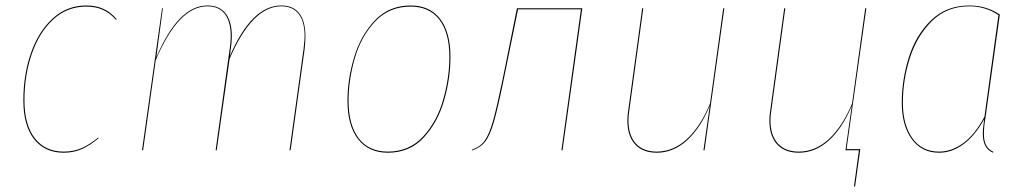

<svg xmlns="http://www.w3.org/2000/svg" viewBox="-20 -547 3730 699"><path d="M405 -477 402 -475Q381 -499 355 -511Q329 -523 294 -523Q224 -523 173 -475.5Q122 -428 95.5 -350Q69 -272 69 -182Q69 -92 107 -43.5Q145 5 212 5Q248 5 277.5 -8Q307 -21 337 -46L339 -44Q310 -19 279.5 -5Q249 9 212 9Q143 9 104 -40.5Q65 -90 65 -182Q65 -273 92 -352Q119 -431 171 -479Q223 -527 294 -527Q330 -527 357 -514.5Q384 -502 405 -477Z M1092 -414Q1092 -394 1089 -368L1038 0H1034L1085 -368Q1089 -402 1089 -415Q1089 -468 1067.5 -496Q1046 -524 1004 -524Q898 -524 816 -333L769 0H765L816 -368Q820 -391 820 -415Q820 -468 798.5 -496Q777 -524 735 -524Q630 -524 547 -328L501 0H497L570 -517H573L549 -338Q629 -527 735 -527Q779 -527 801.5 -498Q824 -469 824 -415Q824 -391 820 -368L817 -343Q896 -527 1004 -527Q1048 -527 1070 -498Q1092 -469 1092 -414Z M1245 -180Q1245 -258 1269 -338Q1293 -418 1344.5 -472.5Q1396 -527 1475 -527Q1545 -527 1582.5 -478Q1620 -429 1620 -340Q1620 -262 1597 -182Q1574 -102 1523 -46.5Q1472 9 1392 9Q1322 9 1283.5 -40.5Q1245 -90 1245 -180ZM1616 -340Q1616 -428 1579.5 -475.5Q1543 -523 1475 -523Q1397 -523 1346 -469Q1295 -415 1272 -336Q1249 -257 1249 -180Q1249 -92 1286 -43.5Q1323 5 1392 5Q1470 5 1520.5 -50Q1571 -105 1593.5 -184.5Q1616 -264 1616 -340Z M2028 0H2024L2095 -513H1866L1814 -258Q1792 -151 1778 -102.5Q1764 -54 1746.5 -31.5Q1729 -9 1698 1V-2Q1728 -12 1744.5 -35Q1761 -58 1774.5 -105.5Q1788 -153 1810 -259L1862 -517H2100Z M2264 -109Q2264 -126 2267 -144L2318 -517H2322L2271 -144Q2268 -126 2268 -109Q2268 -54 2295 -24.5Q2322 5 2371 5Q2431 5 2480.5 -40.5Q2530 -86 2565 -170L2613 -517H2617L2545 0H2541L2564 -162Q2530 -80 2480.5 -35.5Q2431 9 2371 9Q2320 9 2292 -21.5Q2264 -52 2264 -109Z M3062 -4H3112L3093 132H3089L3107 0H3058L3081 -162Q3047 -80 2997.5 -35.5Q2948 9 2888 9Q2837 9 2809 -21.5Q2781 -52 2781 -109Q2781 -126 2784 -144L2835 -517H2839L2788 -144Q2785 -126 2785 -109Q2785 -54 2812 -24.5Q2839 5 2888 5Q2948 5 2997.5 -40.5Q3047 -86 3082 -170L3130 -517H3134Z M3620 -494 3568 -120Q3562 -86 3562 -59Q3562 -35 3570 -19Q3578 -3 3597 6L3595 9Q3575 0 3566.5 -17.5Q3558 -35 3558 -60Q3558 -72 3560 -89Q3562 -106 3563 -113Q3529 -52 3487 -21.5Q3445 9 3399 9Q3335 9 3299 -41Q3263 -91 3263 -173Q3263 -256 3288.5 -337.5Q3314 -419 3369.5 -473Q3425 -527 3509 -527Q3571 -527 3620 -494ZM3267 -173Q3267 -93 3301.5 -44Q3336 5 3399 5Q3445 5 3487.5 -26.5Q3530 -58 3564 -122L3615 -492Q3568 -524 3509 -524Q3427 -524 3372.5 -470Q3318 -416 3292.5 -335.5Q3267 -255 3267 -173Z"/></svg>

Font: Fira Sans Condensed Four
Style: Italic
Weight: 100
Width: 3
Italic angle: -8°
Designer: bBox Type GmbH & Carrois Corporate GbR & Edenspiekermann AG
Foundry: bBox Type GmbH & Carrois Corporate GbR & Edenspiekermann AG
Version: Version 4.301